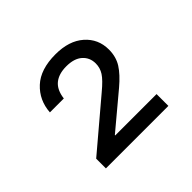

<svg xmlns="http://www.w3.org/2000/svg" viewBox="-97 -977 594 594"><g transform="rotate(-45 200.0 -680.0)"><path d="M63.3 -500V-542.5L220.8 -675.8Q250 -700 260.4 -716.2Q270.8 -732.5 270.8 -751.7Q270.8 -777.5 252.5 -793.8Q234.2 -810 200 -810Q166.7 -810 147.5 -794.2Q128.3 -778.3 124.2 -745H63.3Q66.7 -795 101.7 -827.5Q136.7 -860 202.5 -860Q261.7 -860 295.8 -830Q330 -800 330 -753.3Q330 -721.7 315 -697.9Q300 -674.2 268.3 -647.5L155.8 -553.3V-551.7H336.7V-500Z"/></g></svg>

Font: Funnel Display Light Light
Style: Regular
Weight: 300
Version: Version 1.000